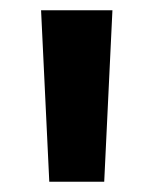

<svg xmlns="http://www.w3.org/2000/svg" viewBox="-20 -814 299 374"><path d="M76 -460 60 -794H199L183 -460Z"/></svg>

Font: Zen Kaku Gothic New Black
Style: Regular
Weight: 900
Designer: Yoshimichi Ohira
Foundry: Positype
Version: Version 1.001